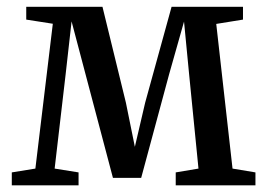

<svg xmlns="http://www.w3.org/2000/svg" viewBox="-20 -558 804 578"><path d="M15.5 0V-39L86.5 -50.5L139 -486.5L59 -499V-537.5H288.5L359 -249L386 -116L417 -249L496.5 -537.5H711.5V-499L631 -486L680 -50.5L749 -39V0H509V-39L577.5 -50.5L549.5 -332.5L534 -493L489 -334L405 -22.5H320L237.5 -334.5L195.5 -493.5L177.5 -333.5L144.5 -50.5L216.5 -39V0Z"/></svg>

Font: Merriweather 60pt
Style: Regular
Weight: 400
Version: Version 2.100